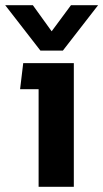

<svg xmlns="http://www.w3.org/2000/svg" viewBox="-20 -716 396 736"><path d="M135 -522 0 -696H106L178 -596L252 -696H356L221 -522ZM128 0V-374H57L69 -474H263V0Z"/></svg>

Font: Kanit Medium
Style: Regular
Weight: 500
Designer: Katatrad Team
Foundry: CadsonDemak
Version: Version 2.000; ttfautohint (v1.8.3)